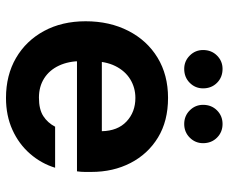

<svg xmlns="http://www.w3.org/2000/svg" viewBox="-81 -670 763 641"><g transform="rotate(90 300.5 -349.5)"><path d="M307 12Q231 12 173.5 -21.5Q116 -55 83.5 -115Q51 -175 51 -254Q51 -334 83 -396.5Q115 -459 172.5 -494Q230 -529 307 -529Q384 -529 439 -495.5Q494 -462 524 -404Q554 -346 554 -273Q554 -263 554 -251Q554 -239 552 -225H148V-308H418Q417 -361 385.5 -390.5Q354 -420 307 -420Q273 -420 245 -403Q217 -386 200.5 -353Q184 -320 184 -269V-240Q184 -197 199 -165Q214 -133 241.5 -115.5Q269 -98 306 -98Q345 -98 367.5 -112.5Q390 -127 403 -152H540Q526 -106 493.5 -68.5Q461 -31 413.5 -9.5Q366 12 307 12ZM210 -583Q184 -583 165.5 -601.5Q147 -620 147 -646Q147 -674 165.5 -692.5Q184 -711 210 -711Q238 -711 256.5 -692.5Q275 -674 275 -646Q275 -620 256.5 -601.5Q238 -583 210 -583ZM394 -583Q367 -583 348.5 -601.5Q330 -620 330 -646Q330 -674 348.5 -692.5Q367 -711 394 -711Q421 -711 439.5 -692.5Q458 -674 458 -646Q458 -620 439.5 -601.5Q421 -583 394 -583Z"/></g></svg>

Font: DM Sans 11pt
Style: Bold
Weight: 700
Version: Version 4.004;gftools[0.9.30]